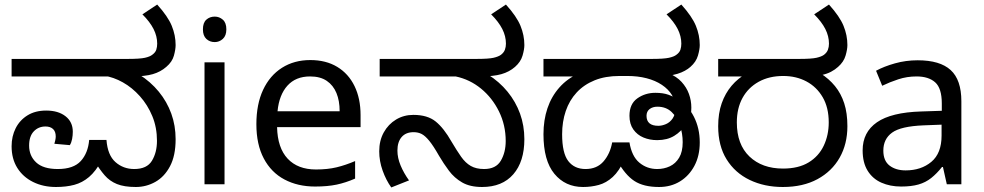

<svg xmlns="http://www.w3.org/2000/svg" viewBox="-20 -810 4327 844"><path d="M226 12Q170 12 125.5 -10Q81 -32 56 -72Q31 -112 31 -167Q31 -211 49 -246.5Q67 -282 101 -303Q135 -324 183 -324Q236 -324 268 -299Q300 -274 300 -231Q300 -215 297 -199Q294 -183 287 -172L219 -178Q221 -184 223 -193.5Q225 -203 225 -210Q225 -232 213 -243Q201 -254 180 -254Q149 -254 128.5 -232.5Q108 -211 108 -170Q108 -125 139 -96Q170 -67 234 -67Q303 -67 335 -102Q367 -137 372 -195H448Q453 -128 487.5 -97.5Q522 -67 570 -67Q626 -67 648 -103.5Q670 -140 670 -191Q670 -250 649.5 -299.5Q629 -349 595 -387Q561 -425 520 -448Q479 -471 438 -477L591 -483Q642 -451 678 -407Q714 -363 733 -310.5Q752 -258 752 -198Q752 -126 727.5 -79.5Q703 -33 663 -10.5Q623 12 577 12Q526 12 494 -1Q462 -14 440 -39.5Q418 -65 396 -101L427 -105Q401 -57 371.5 -32Q342 -7 306.5 2.5Q271 12 226 12ZM31 -474V-551H541Q595 -551 617 -556Q639 -561 649 -569Q663 -579 667 -591.5Q671 -604 671 -618Q671 -651 655 -682.5Q639 -714 606 -747L671 -790Q718 -738 735 -696.5Q752 -655 752 -612Q752 -593 744.5 -565.5Q737 -538 711 -516Q686 -494 651.5 -484Q617 -474 559 -474Z M967 -536V0H879V-536ZM924 -737Q944 -737 959.5 -723.5Q975 -710 975 -681Q975 -653 959.5 -639Q944 -625 924 -625Q902 -625 887 -639Q872 -653 872 -681Q872 -710 887 -723.5Q902 -737 924 -737Z M1344 -546Q1413 -546 1462.5 -516Q1512 -486 1538.5 -431.5Q1565 -377 1565 -304V-251H1198Q1200 -160 1244.5 -112.5Q1289 -65 1369 -65Q1420 -65 1459.5 -74.5Q1499 -84 1541 -102V-25Q1500 -7 1460 1.5Q1420 10 1365 10Q1289 10 1230.5 -21Q1172 -52 1139.5 -113.5Q1107 -175 1107 -264Q1107 -352 1136.5 -415Q1166 -478 1219.5 -512Q1273 -546 1344 -546ZM1343 -474Q1280 -474 1243.5 -433.5Q1207 -393 1200 -321H1473Q1473 -367 1459 -401Q1445 -435 1416.5 -454.5Q1388 -474 1343 -474Z M2099 12Q2046 12 2011.5 -8Q1977 -28 1953.5 -59.5Q1930 -91 1910 -125Q1885 -169 1867 -191Q1849 -213 1833.5 -221Q1818 -229 1798 -229Q1764 -229 1745.5 -207.5Q1727 -186 1727 -148Q1727 -116 1741 -82.5Q1755 -49 1778 -17L1700 14Q1677 -18 1662 -60Q1647 -102 1647 -145Q1647 -192 1667 -228Q1687 -264 1721 -284.5Q1755 -305 1797 -305Q1859 -305 1895 -276Q1931 -247 1965 -187Q1988 -148 2007 -121Q2026 -94 2049.5 -80.5Q2073 -67 2108 -67Q2160 -67 2181.5 -103.5Q2203 -140 2203 -190Q2203 -260 2173.5 -320Q2144 -380 2094.5 -420.5Q2045 -461 1983 -474H1649V-551H2074Q2128 -551 2149.5 -556Q2171 -561 2182 -569Q2195 -579 2199.5 -591.5Q2204 -604 2204 -618Q2204 -651 2188 -682.5Q2172 -714 2139 -747L2204 -790Q2251 -738 2268 -696.5Q2285 -655 2285 -612Q2285 -593 2277 -565.5Q2269 -538 2244 -516Q2219 -494 2184 -484Q2149 -474 2091 -474H2067L2124 -483Q2175 -451 2211 -407Q2247 -363 2266 -310.5Q2285 -258 2285 -198Q2285 -100 2236.5 -44Q2188 12 2099 12Z M2543 12Q2465 12 2417 -46Q2369 -104 2369 -220Q2369 -282 2386.5 -334Q2404 -386 2439 -425.5Q2474 -465 2524 -487L2539 -474H2369V-551H2845Q2898 -551 2920.5 -556Q2943 -561 2953 -569Q2967 -579 2971 -591.5Q2975 -604 2975 -618Q2975 -651 2959 -682.5Q2943 -714 2910 -747L2975 -790Q3022 -738 3039 -696.5Q3056 -655 3056 -612Q3056 -593 3048 -565.5Q3040 -538 3015 -516Q3005 -507 2990.5 -499Q2976 -491 2958 -485.5Q2940 -480 2916 -477L2919 -488Q2954 -474 2976 -450Q2998 -426 3008.5 -397Q3019 -368 3019 -337Q3019 -319 3016.5 -305Q3014 -291 3006 -275Q3004 -271 2999 -268Q2994 -265 2992 -261Q2975 -232 2944 -213Q2913 -194 2869 -194Q2836 -194 2808.5 -205.5Q2781 -217 2764 -241Q2747 -265 2747 -301Q2747 -353 2781.5 -377.5Q2816 -402 2861 -402Q2895 -402 2918.5 -393.5Q2942 -385 2960 -372Q3005 -347 3030.5 -296.5Q3056 -246 3056 -184Q3056 -125 3032.5 -81Q3009 -37 2969 -12.5Q2929 12 2877 12Q2809 12 2768.5 -14.5Q2728 -41 2693 -104L2725 -109Q2702 -58 2673.5 -32Q2645 -6 2612 3Q2579 12 2543 12ZM2554 -67Q2604 -67 2633 -100.5Q2662 -134 2671 -184H2747Q2757 -123 2790.5 -95Q2824 -67 2869 -67Q2899 -67 2924.5 -79Q2950 -91 2965.5 -117Q2981 -143 2981 -185Q2981 -223 2969 -258.5Q2957 -294 2932.5 -317.5Q2908 -341 2870 -341Q2849 -341 2835.5 -330.5Q2822 -320 2822 -301Q2822 -279 2835 -268Q2848 -257 2874 -257Q2890 -257 2907.5 -264.5Q2925 -272 2937 -289.5Q2949 -307 2949 -337Q2949 -367 2933.5 -392.5Q2918 -418 2889.5 -437Q2861 -456 2822.5 -466Q2784 -476 2738 -476H2703Q2641 -476 2594 -457Q2547 -438 2515 -403.5Q2483 -369 2467 -322Q2451 -275 2451 -220Q2451 -137 2478 -102Q2505 -67 2554 -67Z M3421 12Q3340 12 3275.5 -19Q3211 -50 3174 -109.5Q3137 -169 3137 -255Q3137 -312 3152.5 -356Q3168 -400 3196 -433Q3224 -466 3263 -488L3281 -474H3137V-551H3493Q3547 -551 3569 -556Q3591 -561 3602 -569Q3615 -579 3619.5 -591.5Q3624 -604 3624 -618Q3624 -651 3608 -682.5Q3592 -714 3559 -747L3624 -790Q3671 -738 3688 -696.5Q3705 -655 3705 -612Q3705 -593 3697 -565.5Q3689 -538 3664 -516Q3651 -504 3633 -494.5Q3615 -485 3591 -480L3586 -488Q3624 -464 3650.5 -431.5Q3677 -399 3691 -356Q3705 -313 3705 -255Q3705 -177 3671 -117Q3637 -57 3573.5 -22.5Q3510 12 3421 12ZM3422 -69Q3490 -69 3534.5 -96Q3579 -123 3601 -169.5Q3623 -216 3623 -272Q3623 -337 3596.5 -382.5Q3570 -428 3525 -452Q3480 -476 3423 -476Q3361 -476 3315 -450.5Q3269 -425 3244 -379.5Q3219 -334 3219 -272Q3219 -175 3274.5 -122Q3330 -69 3422 -69Z M4014 -545Q4112 -545 4159 -502Q4206 -459 4206 -365V0H4142L4125 -76H4121Q4098 -47 4073.5 -27.5Q4049 -8 4017.5 1Q3986 10 3941 10Q3893 10 3854.5 -7Q3816 -24 3794 -59.5Q3772 -95 3772 -149Q3772 -229 3835 -272.5Q3898 -316 4029 -320L4120 -323V-355Q4120 -422 4091 -448Q4062 -474 4009 -474Q3967 -474 3929 -461.5Q3891 -449 3858 -433L3831 -499Q3866 -518 3914 -531.5Q3962 -545 4014 -545ZM4040 -259Q3940 -255 3901.5 -227Q3863 -199 3863 -148Q3863 -103 3890.5 -82Q3918 -61 3961 -61Q4029 -61 4074 -98.5Q4119 -136 4119 -214V-262Z"/></svg>

Font: lkannada15
Style: Book
Weight: 400
Designer: Jelle Bosma - Monotype Design Team
Foundry: Monotype Imaging Inc.
Version: Version 2.003